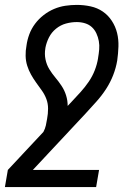

<svg xmlns="http://www.w3.org/2000/svg" viewBox="-48 -548 568 783"><path d="M344 215H-28L-16 145L129 -10Q136 -23 139 -36.5Q142 -50 144 -63Q148 -84 148 -105Q148 -126 141 -144.5Q134 -163 122.5 -179Q111 -195 99.5 -211Q88 -227 78.5 -244Q69 -261 63 -280Q57 -299 56.5 -320Q56 -341 60 -362Q63 -385 71.5 -408Q80 -431 95 -451Q110 -471 130 -486.5Q150 -502 172.5 -511.5Q195 -521 218.5 -524.5Q242 -528 265 -528Q294 -528 321.5 -522Q349 -516 371 -501Q393 -486 408 -463Q423 -440 429.5 -413.5Q436 -387 435 -358Q434 -329 430 -301Q425 -271 413.5 -241.5Q402 -212 384.5 -185Q367 -158 345 -133.5Q323 -109 301 -85L86 145H356ZM228 -116 244 -133Q263 -153 281 -173Q299 -193 314 -215Q329 -237 338.5 -261.5Q348 -286 352 -311V-312Q355 -329 356.5 -346.5Q358 -364 355 -380.5Q352 -397 345 -412Q338 -427 326.5 -437.5Q315 -448 299 -453Q283 -458 265 -458Q243 -458 221 -452Q199 -446 180.5 -431Q162 -416 151.5 -395Q141 -374 137 -352V-351Q133 -328 137.5 -306Q142 -284 153 -266Q164 -248 177.5 -232Q191 -216 203 -198Q215 -180 221.5 -159Q228 -138 228 -116Z"/></svg>

Font: Iosevka Fixed
Style: Italic
Weight: 400
Italic angle: -9°
Monospace: yes
Designer: Belleve Invis
Foundry: Belleve Invis
Version: Version 33.2.4